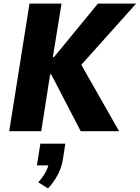

<svg xmlns="http://www.w3.org/2000/svg" viewBox="-20 -725 772 1061"><path d="M31 0 143 -705H320L272 -409H278L521 -705H732L391 -324L406 -408L638 0H426L263 -314H257L208 0ZM245 316 191 282Q215 257 231 228Q247 199 250 176L277 189H184L203 69H341L328 153Q321 199 299 241Q277 283 245 316Z"/></svg>

Font: Nunito Sans 7pt Condensed Black
Style: Italic
Weight: 900
Width: 3
Italic angle: -9°
Designer: Vernon Adams
Foundry: Vernon Adams
Version: Version 3.101;gftools[0.9.27]